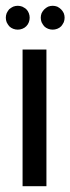

<svg xmlns="http://www.w3.org/2000/svg" viewBox="-20 -640 242 660"><path d="M57.6 0V-469.7H139.6V0ZM56.6 -541Q48.8 -538.1 41 -538.1Q33.2 -538.1 25.4 -541Q17.6 -543.9 11.7 -549.8Q6.8 -555.7 2.9 -563.5Q0 -571.3 0 -579.1Q0 -586.9 2.9 -594.7Q6.8 -602.5 11.7 -608.4Q17.6 -613.3 25.4 -617.2Q33.2 -620.1 41 -620.1Q48.8 -620.1 56.6 -617.2Q64.5 -613.3 70.3 -608.4Q76.2 -602.5 79.1 -594.7Q82 -586.9 82 -579.1Q82 -571.3 79.1 -563.5Q76.2 -555.7 70.3 -549.8Q64.5 -543.9 56.6 -541ZM176.8 -541Q168.9 -538.1 161.1 -538.1Q153.3 -538.1 145.5 -541Q137.7 -543.9 131.8 -549.8Q127 -555.7 123 -563.5Q120.1 -571.3 120.1 -579.1Q120.1 -586.9 123 -594.7Q127 -602.5 131.8 -607.4Q137.7 -613.3 145.5 -617.2Q153.3 -620.1 161.1 -620.1Q168.9 -620.1 176.8 -617.2Q184.6 -613.3 190.4 -607.4Q195.3 -602.5 199.2 -594.7Q202.1 -586.9 202.1 -579.1Q202.1 -571.3 199.2 -563.5Q195.3 -555.7 190.4 -549.8Q184.6 -543.9 176.8 -541Z"/></svg>

Font: mr_KirucoupageG
Style: Regular
Weight: 400
Designer: Jan Henkel
Version: Version 1.00 May 25, 2020, initial release